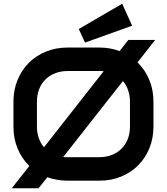

<svg xmlns="http://www.w3.org/2000/svg" viewBox="-20 -967 901 1038"><path d="M723.6 -629.9Q763.7 -590.8 786.6 -536.6Q809.6 -482.4 809.6 -417V-283.2Q809.6 -219.2 787.6 -165.5Q765.6 -111.8 726.6 -72.8Q687.5 -33.7 634 -12Q580.6 9.8 517.6 9.8H345.7Q316.4 9.8 288.8 4.9Q261.2 0 235.8 -8.8L188.5 50.8H43.5L138.7 -69.8Q97.7 -109.4 75.2 -163.6Q52.7 -217.8 52.7 -283.2V-417Q52.7 -481 75 -534.9Q97.2 -588.9 136.2 -627.7Q175.3 -666.5 229 -688.2Q282.7 -710 345.7 -710H517.6Q546.9 -710 574.2 -705.1Q601.6 -700.2 626.5 -690.9L673.8 -751H818.8ZM682.6 -417Q682.6 -450.7 672.6 -479.2Q662.6 -507.8 644.5 -528.8L321.8 -118.2Q327.6 -117.2 333.3 -117.2Q338.9 -117.2 345.7 -117.2H516.6Q553.7 -117.2 584.2 -129.2Q614.7 -141.1 636.7 -162.8Q658.7 -184.6 670.7 -215.1Q682.6 -245.6 682.6 -283.2ZM179.7 -283.2Q179.7 -248 189.7 -220.2Q199.7 -192.4 217.8 -170.9L540.5 -582Q534.7 -583 529.3 -583Q523.9 -583 517.6 -583H345.7Q308.6 -583 278.1 -571Q247.6 -559.1 225.6 -537.4Q203.6 -515.6 191.7 -485.1Q179.7 -454.6 179.7 -417ZM694.3 -828.1 439.5 -736.8 405.8 -810.1 640.6 -946.8Z"/></svg>

Font: Audiowide
Style: Regular
Weight: 400
Version: Version 1.003